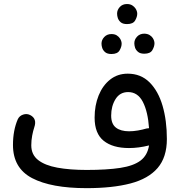

<svg xmlns="http://www.w3.org/2000/svg" viewBox="-20 -909 908 968"><path d="M570.3 -840.3Q570.3 -858.9 584 -873.8Q597.7 -888.7 620.1 -888.7Q635.7 -888.7 646.5 -882.1Q657.2 -875.5 663.6 -865.7Q671.9 -852.5 671.9 -839.8Q671.9 -824.2 661.4 -805.9Q650.9 -787.6 620.6 -787.6Q599.6 -787.6 589.1 -796.4Q578.6 -805.2 574.2 -817.4Q570.3 -829.1 570.3 -840.3ZM657.2 -690.9Q657.2 -709.5 671.1 -724.4Q685.1 -739.3 707.5 -739.3Q723.1 -738.8 733.6 -732.7Q744.1 -726.6 750.5 -716.8Q758.8 -703.6 758.8 -690.4Q758.8 -674.8 748.3 -656.5Q737.8 -638.2 707.5 -638.2Q687 -638.2 676.3 -647.2Q665.5 -656.2 661.1 -668Q657.2 -680.7 657.2 -690.9ZM491.7 -689Q491.7 -707.5 505.6 -722.4Q519.5 -737.3 542 -737.3Q557.6 -737.3 568.1 -731Q578.6 -724.6 585 -714.8Q593.3 -701.7 593.3 -688.5Q593.3 -672.9 582.8 -654.8Q572.3 -636.7 542 -636.7Q521.5 -636.7 510.7 -645.5Q500 -654.3 495.6 -666.5Q491.7 -678.2 491.7 -689ZM45.4 -178.2Q45.4 -252 69.8 -308.1Q78.1 -325.2 96.7 -331.3Q115.2 -337.4 131.8 -329.1Q168 -311 152.8 -267.1Q147 -250 142.3 -225.6Q137.7 -201.2 137.7 -176.3Q137.7 -129.4 172.1 -102.3Q206.5 -75.2 269.3 -63.7Q332 -52.2 416.5 -52.2Q519 -52.2 586.2 -62.5Q653.3 -72.8 688.5 -99.4Q723.6 -126 731.4 -175.8Q678.7 -162.6 630.4 -162.6Q548.3 -162.6 502.7 -199.2Q457 -235.8 457 -315.9Q457 -377.4 477.3 -427.7Q497.6 -478 535.2 -507.8Q572.8 -537.6 624 -537.6Q689.9 -537.6 733.9 -493.9Q777.8 -450.2 799.6 -375.7Q821.3 -301.3 821.3 -208Q821.3 -116.2 774.7 -62Q728 -7.8 637.7 15.9Q547.4 39.6 416.5 39.6Q238.3 39.6 141.8 -11Q45.4 -61.5 45.4 -178.2ZM540.5 -326.2Q540.5 -284.2 564.5 -265.6Q588.4 -247.1 630.9 -247.1Q652.3 -247.1 675.8 -251.2Q699.2 -255.4 718.8 -261.2Q725.1 -262.7 731.4 -262.7Q725.6 -346.7 700 -395.8Q674.3 -444.8 626 -444.8Q584.5 -444.8 562.5 -409.4Q540.5 -374 540.5 -326.2Z"/></svg>

Font: Mikhak-DS1-FD Medium
Style: Regular
Weight: 500
Designer: Amin Abedi
Version: Version 3.2